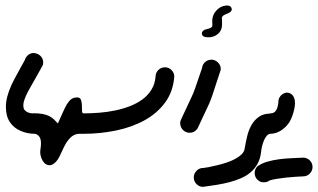

<svg xmlns="http://www.w3.org/2000/svg" viewBox="-20 -499 1186 716"><path d="M110.8 0Q82.5 0 57.1 -10.7Q31.7 -21.5 16.8 -43.7Q2 -65.9 2 -100.6V-102.1Q2 -136.2 23.4 -183.6Q25.4 -188.5 32.2 -201.2Q39.1 -213.9 46.9 -228.5Q54.7 -243.2 62 -256.1Q69.3 -269 72.3 -274.4Q76.2 -288.6 88.4 -296.4Q96.2 -301.3 105 -301.3Q109.9 -301.3 114.7 -299.8Q128.9 -295.9 136.2 -283.7Q141.1 -275.4 141.1 -266.1Q141.1 -261.7 140.1 -257.3Q137.7 -252.4 130.1 -238.8Q122.6 -225.1 113.5 -209.2Q104.5 -193.4 96.2 -178.7Q87.9 -164.1 84 -156.7Q76.2 -142.1 71.3 -127.9Q66.9 -116.2 66.9 -106.9Q66.9 -104 67.9 -96.9Q68.8 -89.8 78.6 -82.8Q88.4 -75.7 110.8 -75.7Z M290 0H276.9Q263.7 0 253.4 6.1Q243.2 12.2 234.9 22.7Q226.6 33.2 219.7 46.9Q212.9 60.5 206.1 75.7Q197.3 95.7 187.7 105.2Q178.2 114.7 169.4 116.7Q167 117.2 164.1 117.2Q157.7 117.2 151.1 113.3Q144.5 109.4 139.2 100.6Q133.8 91.8 131.3 80.1Q129.9 73.7 129.9 67.4Q129.9 62.5 130.9 57.1Q132.8 45.4 132.8 35.6Q132.8 20 127.4 11.7Q119.1 -0.5 105 -0.5H103V-76.7Q124.5 -76.7 138.9 -74Q153.3 -71.3 163.3 -66.2Q173.3 -61 180.9 -54Q188.5 -46.9 195.8 -38.6Q206.5 -62 214.4 -80.1Q222.2 -98.1 229.7 -110.6Q237.3 -123 246.1 -129.4Q254.9 -135.7 267.6 -135.7Q278.8 -135.7 282 -126.5Q285.2 -117.2 285.4 -106Q285.6 -94.7 285.9 -85.4Q286.1 -76.2 291.5 -76.2Z M629.9 -212.9Q625.5 -157.2 595.9 -116.9Q566.4 -76.7 519.8 -50.8Q473.1 -24.9 413.8 -12.5Q354.5 0 290 0V-76.2Q319.3 -76.2 350.1 -78.6Q380.9 -81.1 410.2 -87.2Q439.5 -93.3 465.6 -103.5Q491.7 -113.8 512 -128.9Q532.2 -144 544.9 -164.8Q557.6 -185.5 560.1 -212.9Q560.1 -227.5 570.3 -237.8Q580.6 -248 595.2 -248Q609.4 -248 619.6 -237.8Q629.9 -227.5 629.9 -212.9Z M802.7 -237.3Q793.5 -210 787.6 -191.7Q781.7 -173.3 777.8 -161.4Q773.9 -149.4 771.2 -141.6Q768.6 -133.8 765.9 -127Q763.2 -120.1 760 -112.5Q756.8 -105 751.2 -93.5Q745.6 -82 737.5 -64.7Q729.5 -47.4 717.3 -21Q709.5 -8.3 695.8 -4.9Q691.4 -3.9 687 -3.9Q678.2 -3.9 669.4 -8.8Q656.7 -16.6 653.3 -30.3Q651.9 -35.2 651.9 -39.6Q651.9 -48.3 656.7 -56.6Q671.4 -88.4 679.7 -106Q688 -123.5 692.9 -134Q697.8 -144.5 700.7 -151.4Q703.6 -158.2 707.3 -168.7Q710.9 -179.2 716.8 -196.5Q722.7 -213.9 733.4 -245.1Q734.9 -259.8 746.6 -269Q756.3 -276.4 768.1 -276.4H772Q786.1 -274.4 795.4 -263.2Q803.2 -253.9 803.2 -242.2Q803.2 -239.7 802.7 -237.3ZM821.8 -445.8Q807.1 -440.4 806.6 -429.7L807.1 -433.6Q808.1 -433.6 808.1 -407.7Q808.1 -385.3 791.5 -371.6Q777.3 -359.9 757.3 -359.9Q732.9 -359.9 732.9 -374Q732.9 -387.2 755.4 -391.6Q770 -394.5 772.5 -403.3Q772.5 -402.3 772 -402.3Q771.5 -402.3 771.5 -421.4Q771.5 -430.2 774.4 -439Q777.3 -447.8 783 -455.1Q788.6 -462.4 795.9 -468Q803.2 -473.6 812 -476.1Q815.4 -477.1 818.4 -477.5Q821.3 -478 823.7 -478.5H827.1Q841.8 -478.5 844.2 -465.8V-463.9Q844.2 -453.6 821.8 -445.8Z M990.7 -0.5Q981.4 -0.5 974.6 7.6Q967.8 15.6 963.4 26.9Q959 38.1 956.5 49.6Q954.1 61 953.6 67.9Q950.7 92.8 940.9 110.8Q931.2 128.9 916 142.3Q900.9 155.8 880.6 164.8Q860.4 173.8 837.4 179.9Q814.5 186 788.8 190.2Q763.2 194.3 737.3 197.8Q723.1 197.8 712.9 187.5Q702.6 177.2 702.6 162.6Q702.6 148.4 712.9 137.9Q723.1 127.4 737.3 127.4Q746.1 126.5 760.5 123.8Q774.9 121.1 791.5 116.9Q808.1 112.8 825.2 107.2Q842.3 101.6 856.4 94Q870.6 86.4 880.4 77.1Q890.1 67.9 892.1 56.6Q896 33.2 901.6 9.5Q907.2 -14.2 918 -33Q928.7 -51.8 946 -63.7Q963.4 -75.7 990.7 -75.7Z M1110.4 158.7Q1099.1 159.2 1082.3 160.2Q1065.4 161.1 1047.9 163.1Q1030.3 165 1013.4 167.7Q996.6 170.4 985.4 173.8Q976.6 180.7 965.8 180.7Q964.8 180.7 957.8 180.4Q950.7 180.2 940.9 171.9Q930.2 162.1 929.7 147.5V146Q929.7 132.8 939 122.1Q954.6 110.4 976.6 104Q998.5 97.7 1022.2 94.7Q1045.9 91.8 1068.8 90.8Q1091.8 89.8 1110.4 88.9Q1125 88.9 1135.3 99.1Q1145.5 109.4 1145.5 123.5Q1145.5 138.2 1135.3 148.4Q1125 158.7 1110.4 158.7ZM1056.6 -39.6Q1043.5 -21.5 1025.1 -10.7Q1006.8 0 987.3 0V-76.2Q992.7 -76.2 997.6 -77.6Q1002.4 -79.1 1006.6 -83.5Q1010.7 -87.9 1013.7 -95.9Q1016.6 -104 1018.1 -116.7V-119.1Q1018.1 -132.3 1027.3 -142.6Q1036.6 -152.8 1050.8 -153.8Q1064 -151.9 1070.6 -144.3Q1077.1 -136.7 1079.1 -126Q1080.1 -120.6 1080.1 -114.3Q1080.1 -108.4 1078.6 -98.9Q1077.1 -89.4 1073.5 -77.1Q1069.8 -64.9 1065.2 -54.9Q1060.5 -44.9 1056.6 -39.6Z"/></svg>

Font: DimaLatifi
Style: regular
Weight: 400
Designer: R.Balvardi
Foundry: Dima Software Group
Version: Version 1.00;January 29, 2019;FontCreator 11.5.0.2427 64-bit